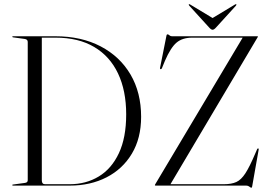

<svg xmlns="http://www.w3.org/2000/svg" viewBox="-20 -870 1259 900"><path d="M37.5 -2.5Q37.5 -5 41 -5L96 -12.5Q110 -14 110 -25V-673.5Q110 -685.5 95.5 -687.5L41 -695Q37.5 -696 37.5 -697.5Q37.5 -700 41 -700H240Q361 -700 451.5 -652.8Q542 -605.5 591.8 -520.8Q641.5 -436 641.5 -322.5Q641.5 -222 598.2 -149.8Q555 -77.5 479.5 -38.8Q404 0 307 0H41Q37.5 0 37.5 -2.5ZM307 -6.5Q383 -6.5 443 -42.8Q503 -79 537.2 -151.8Q571.5 -224.5 571.5 -334Q571.5 -445 533.2 -525.8Q495 -606.5 421.2 -650Q347.5 -693.5 240.5 -693.5H176V-24Q176 -6.5 191.5 -6.5ZM1188 -696 779 -6.5H1029Q1065 -6.5 1087.8 -16.8Q1110.5 -27 1130.5 -58Q1150.5 -89 1177 -151.5L1185.5 -171Q1187 -175 1190.5 -174Q1193.5 -173.5 1192.5 -168.5L1162 4Q1161 10 1158 10Q1155 10 1149 5Q1143 0 1134.5 0H709Q706 0 706 -2.5Q706 -3 707.5 -6L1117.5 -693.5H881Q835 -693.5 807.5 -670.2Q780 -647 753 -584.5L739.5 -551.5Q737 -545 732 -546Q729 -546.5 730.5 -553.5L760.5 -704Q761.5 -709 765.5 -709Q769.5 -709 774.2 -704.5Q779 -700 786 -700H1187Q1189 -700 1189 -698.5Q1189 -697.5 1188 -696ZM993.5 -742Q983.5 -730.5 976.5 -730.5Q969.5 -730.5 959.5 -742L867 -843.5Q863.5 -848 865.5 -850Q867.5 -851.5 872 -848.5L976.5 -785.5L1081 -848.5Q1085.5 -851.5 1087.5 -850Q1089.5 -848 1086 -843.5Z"/></svg>

Font: Fraunces 144pt Light
Style: Regular
Weight: 300
Version: Version 1.000;[b76b70a41]